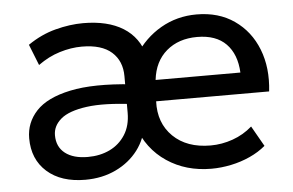

<svg xmlns="http://www.w3.org/2000/svg" viewBox="-43 -569 984 644"><g transform="rotate(-5 449.0 -247.0)"><path d="M220 15Q138.5 15 91.2 -27Q44 -69 44 -140Q44 -192.5 80.2 -231.5Q116.5 -270.5 195.2 -287.2Q274 -304 403 -290.5L404 -223.5Q305 -236.5 245 -228.2Q185 -220 158 -197Q131 -174 131 -142.5Q131 -103.5 158.5 -82Q186 -60.5 235 -60.5Q276 -60.5 308.8 -76.2Q341.5 -92 361 -122.5Q380.5 -153 380.5 -196.5V-319.5Q380.5 -371 346.8 -401Q313 -431 246.5 -431Q210 -431 171.8 -419.2Q133.5 -407.5 98.5 -382L70.5 -452.5Q115.5 -483.5 164.2 -496.2Q213 -509 257.5 -509Q340 -509 392 -476.8Q444 -444.5 461 -381L429 -386.5Q464 -442 518.5 -473.5Q573 -505 639 -505Q713.5 -505 766.2 -468.2Q819 -431.5 843.8 -368.5Q868.5 -305.5 859.5 -226.5H479Q476 -153.5 522.2 -108.2Q568.5 -63 648.5 -63Q686.5 -63 723.2 -76Q760 -89 789 -114.5L828 -46Q805 -26.5 774.8 -12.8Q744.5 1 710.8 8Q677 15 644.5 15Q559 15 494.8 -28Q430.5 -71 403 -149.5L432.5 -153.5Q426.5 -105 397.8 -67Q369 -29 323 -7Q277 15 220 15ZM483.5 -298H769Q766 -360 732 -394.8Q698 -429.5 634.5 -429.5Q572 -429.5 531.2 -394.8Q490.5 -360 483.5 -298Z"/></g></svg>

Font: Geologica Cursive Light
Style: Regular
Weight: 300
Designer: Sindre Bremnes, Frode Helland
Foundry: Monokrom Skriftforlag AS
Version: Version 1.010;gftools[0.9.28]